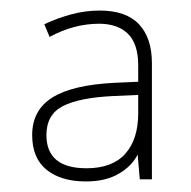

<svg xmlns="http://www.w3.org/2000/svg" viewBox="-20 -742 362 364"><path d="M169 -722Q219 -722 243.5 -696Q268 -670 268 -622V-402H245L241 -449Q230 -427 205 -412.5Q180 -398 143 -398Q96 -398 68.5 -420Q41 -442 41 -486Q41 -533 79 -557Q117 -581 197 -585L242 -587V-618Q242 -659 222.5 -678Q203 -697 168 -697Q120 -697 74 -672L64 -696Q87 -707 114 -714.5Q141 -722 169 -722ZM196 -560Q131 -557 99.5 -541Q68 -525 68 -486Q68 -423 144 -423Q193 -423 217.5 -450.5Q242 -478 242 -527V-562Z"/></svg>

Font: Noto Sans Sinhala UI Thin
Style: Regular
Weight: 100
Designer: Jelle Bosma - Monotype Design Team
Foundry: Monotype Imaging Inc.
Version: Version 2.006; ttfautohint (v1.8.4.7-5d5b)